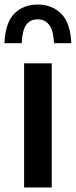

<svg xmlns="http://www.w3.org/2000/svg" viewBox="-52 -824 334 844"><path d="M54 0V-545.5H175.5V0ZM-32.5 -634Q-28.5 -724 10.8 -764Q50 -804 114 -804Q176.5 -804 217 -763.8Q257.5 -723.5 261.5 -634H185.5Q182.5 -691.5 163.8 -715.2Q145 -739 114 -739Q81 -739 63.5 -715.2Q46 -691.5 43.5 -634Z"/></svg>

Font: Encode Sans Cnd SmBold
Style: Regular
Weight: 600
Width: 3
Designer: Multiple Designers
Foundry: Impallari Type
Version: Version 3.002; ttfautohint (v1.8.3) -l 8 -r 50 -G 200 -x 14 